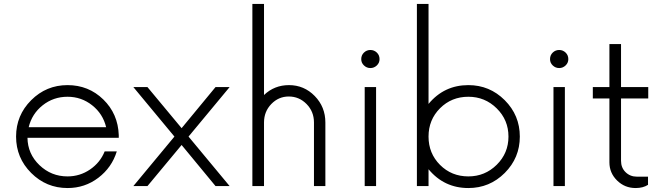

<svg xmlns="http://www.w3.org/2000/svg" viewBox="-20 -940 3341 970"><path d="M580 -257.5V-243.8H118.8Q120 -162.5 179.4 -105.6Q238.8 -48.8 321.2 -48.8Q383.8 -48.8 435 -83.8Q486.2 -118.8 508.8 -175H570Q545 -93.8 476.9 -41.9Q408.8 10 321.2 10Q213.8 10 137.5 -66.2Q61.2 -142.5 61.2 -250Q61.2 -357.5 137.5 -433.8Q213.8 -510 321.2 -510Q427.5 -510 501.9 -437.5Q576.2 -365 580 -257.5ZM321.2 -451.2Q250 -451.2 195.6 -408.1Q141.2 -365 125 -297.5H516.2Q500 -365 445.6 -408.1Q391.2 -451.2 321.2 -451.2Z M1140 -500 932.5 -250 1140 0H1068.8L897.5 -207.5L725 0H653.8L861.2 -250L653.8 -500H725L897.5 -292.5L1068.8 -500Z M1440 -510Q1516.2 -510 1570 -455Q1623.8 -400 1623.8 -321.2V0H1566.2V-321.2Q1566.2 -376.2 1528.8 -414.4Q1491.2 -452.5 1438.8 -452.5Q1387.5 -452.5 1350.6 -414.4Q1313.8 -376.2 1313.8 -321.2V0H1255V-920H1313.8V-460Q1366.2 -510 1440 -510Z M1805 -641.2Q1805 -661.2 1818.8 -674.4Q1832.5 -687.5 1851.2 -687.5Q1870 -687.5 1883.8 -674.4Q1897.5 -661.2 1897.5 -641.2Q1897.5 -622.5 1883.8 -609.4Q1870 -596.2 1851.2 -596.2Q1832.5 -596.2 1818.8 -609.4Q1805 -622.5 1805 -641.2ZM1822.5 0V-500H1880V0Z M2346.2 -510Q2453.8 -510 2530 -433.8Q2606.2 -357.5 2606.2 -250Q2606.2 -142.5 2530 -66.2Q2453.8 10 2346.2 10Q2223.8 10 2145 -85V0H2086.2V-920H2145V-415Q2223.8 -510 2346.2 -510ZM2346.2 -48.8Q2430 -48.8 2489.4 -107.5Q2548.8 -166.2 2548.8 -250Q2548.8 -333.8 2489.4 -392.5Q2430 -451.2 2346.2 -451.2Q2261.2 -451.2 2203.1 -393.1Q2145 -335 2145 -250Q2145 -165 2203.1 -106.9Q2261.2 -48.8 2346.2 -48.8Z M2758.8 -641.2Q2758.8 -661.2 2772.5 -674.4Q2786.2 -687.5 2805 -687.5Q2823.8 -687.5 2837.5 -674.4Q2851.2 -661.2 2851.2 -641.2Q2851.2 -622.5 2837.5 -609.4Q2823.8 -596.2 2805 -596.2Q2786.2 -596.2 2772.5 -609.4Q2758.8 -622.5 2758.8 -641.2ZM2776.2 0V-500H2833.8V0Z M3255 -442.5H3117.5V-127.5Q3117.5 -92.5 3140.6 -70Q3163.8 -47.5 3197.5 -47.5H3253.8V-6.2Q3228.8 10 3191.2 10Q3136.2 10 3097.5 -28.1Q3058.8 -66.2 3058.8 -120V-442.5H2975V-500H3058.8V-717.5H3117.5V-500H3255Z"/></svg>

Font: Now Light
Style: Regular
Weight: 300
Designer: Alfredo Marco Pradil
Foundry: Alfredo Marco Pradil
Version: Version 1.002;PS 001.002;hotconv 1.0.88;makeotf.lib2.5.64775